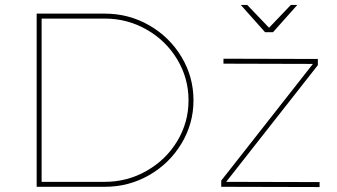

<svg xmlns="http://www.w3.org/2000/svg" viewBox="-20 -754 1361 775"><path d="M761 -349Q761 -255 712.5 -174.5Q664 -94 582 -47Q500 0 403 0H128V-699H403Q500 -699 582 -652Q664 -605 712.5 -524.5Q761 -444 761 -349ZM741 -349Q741 -438 695.5 -514Q650 -590 572 -634.5Q494 -679 403 -679H148V-20H403Q494 -20 572 -64.5Q650 -109 695.5 -184.5Q741 -260 741 -349ZM882 -517 1263 -516V-491L893 -20L1270 -19V1L873 0V-25L1243 -496L882 -497ZM1154 -734H1180L1082 -624H1050L952 -734H978L1066 -642Z"/></svg>

Font: Gontserrat Thin
Style: Regular
Weight: 250
Designer: Julieta Ulanovsky
Foundry: Julieta Ulanovsky
Version: Version 6.001